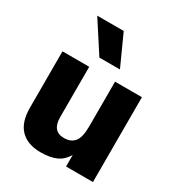

<svg xmlns="http://www.w3.org/2000/svg" viewBox="-211 -1028 1130 1208"><g transform="rotate(30 354.5 -423.5)"><path d="M64.5 -171.9V-581.1H258.8V-215.8Q258.8 -113.3 344.7 -113.3Q394.5 -113.3 420.4 -145Q446.3 -176.8 446.3 -257.8V-581.1H641.6V35.2H446.3V-48.8Q419.9 -2.9 376 17.6Q332 38.1 261.7 38.1Q167 38.1 115.7 -14.2Q64.5 -66.4 64.5 -171.9ZM141.6 -884.8H334L434.6 -663.1H285.2Z"/></g></svg>

Font: GenEi M Gothic v2 Black
Style: Regular
Weight: 900
Version: Version 2.0